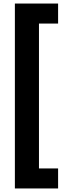

<svg xmlns="http://www.w3.org/2000/svg" viewBox="-20 -871 383 1084"><path d="M64 193H308V80H200V-738H308V-851H64Z"/></svg>

Font: Noto Sans Tamil UI Condensed ExtraBold
Style: Regular
Weight: 800
Width: 3
Designer: Jelle Bosma - Monotype Design Team
Foundry: Monotype Imaging Inc.
Version: Version 2.004